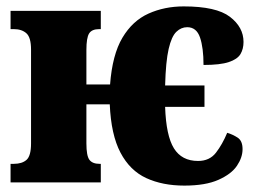

<svg xmlns="http://www.w3.org/2000/svg" viewBox="-20 -570 816 600"><path d="M556 10Q488 10 437 -13.5Q386 -37 356.5 -93Q327 -149 323 -244H250V-122Q250 -83 259.5 -70.5Q269 -58 291 -58H295V0H13V-58H23Q49 -58 63 -70.5Q77 -83 77 -122V-415Q77 -453 62.5 -466Q48 -479 23 -479H13V-536H295V-479H290Q267 -479 258.5 -465.5Q250 -452 250 -414V-306H324Q331 -399 362.5 -452Q394 -505 444 -527.5Q494 -550 554 -550Q656 -550 698.5 -517.5Q741 -485 741 -439Q741 -417 731.5 -401Q722 -385 695 -376Q668 -367 616 -367Q616 -421 605 -453Q594 -485 565 -485Q546 -485 531 -470.5Q516 -456 507 -417Q498 -378 496 -303H619V-236H496Q499 -146 523.5 -106.5Q548 -67 599 -67Q635 -67 655 -93Q675 -119 690 -155Q707 -150 722.5 -140Q738 -130 738 -104Q738 -78 720.5 -52Q703 -26 662.5 -8Q622 10 556 10Z"/></svg>

Font: Noto Serif Condensed Black
Style: Regular
Weight: 900
Width: 3
Designer: Monotype Design Team
Foundry: Monotype Imaging Inc.
Version: Version 2.015; ttfautohint (v1.8.4.7-5d5b)